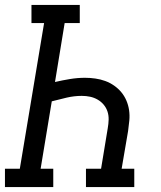

<svg xmlns="http://www.w3.org/2000/svg" viewBox="-30 -755 650 775"><path d="M-10 0V-74H50L148 -662H97V-735H292V-662H231L192 -424Q222 -431 252.5 -436Q283 -441 313 -441Q334 -441 355 -438Q376 -435 395 -428Q414 -421 430.5 -409.5Q447 -398 459.5 -383Q472 -368 480 -349.5Q488 -331 491 -310.5Q494 -290 492 -268.5Q490 -247 487 -226L461 -74H512V0H317V-74H378L405 -238Q408 -255 408.5 -272Q409 -289 404 -304.5Q399 -320 388.5 -332.5Q378 -345 364 -353Q350 -361 334 -364.5Q318 -368 300 -368Q270 -368 239.5 -361Q209 -354 179 -346L134 -74H185V0Z"/></svg>

Font: Iosevka Curly Slab ExObl
Style: Regular
Weight: 400
Width: 7
Italic angle: -9°
Monospace: yes
Designer: Belleve Invis
Foundry: Belleve Invis
Version: Version 11.1.0; ttfautohint (v1.8.3)